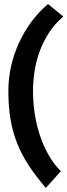

<svg xmlns="http://www.w3.org/2000/svg" viewBox="-20 -813 331 943"><path d="M291 -731.9Q247.1 -694.3 218.3 -648.7Q189.5 -603 172.6 -554.7Q155.8 -506.3 148.9 -458Q142.1 -409.7 142.1 -366.2Q142.1 -312.5 150.1 -257.6Q158.2 -202.6 175 -151.1Q191.9 -99.6 217.5 -53.7Q243.2 -7.8 278.8 27.8L205.1 109.9Q156.2 52.7 121.3 -0.2Q86.4 -53.2 64.2 -109.4Q42 -165.5 31.5 -228Q21 -290.5 21 -366.2Q21 -427.2 34.4 -487.3Q47.9 -547.4 73.2 -602.5Q98.6 -657.7 134.5 -706.3Q170.4 -754.9 215.8 -793Z"/></svg>

Font: Rum Raisin
Style: Regular
Weight: 400
Designer: Astigmatic (AOETI)
Foundry: Astigmatic (AOETI)
Version: Version 1.000